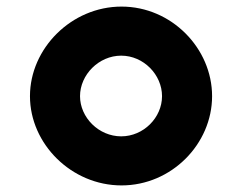

<svg xmlns="http://www.w3.org/2000/svg" viewBox="-20 -548 735 583"><path d="M71 -256C71 -111 197 15 349 15C501 15 624 -111 624 -256C624 -401 501 -528 349 -528C197 -528 71 -401 71 -256ZM223 -256C223 -321 280 -379 348 -379C416 -379 472 -321 472 -256C472 -191 416 -134 348 -134C280 -134 223 -191 223 -256Z"/></svg>

Font: Hussar Techniczny
Style: Bold 
Weight: 700
Foundry: Cannot Into Space Fonts
Version: Version 0.77